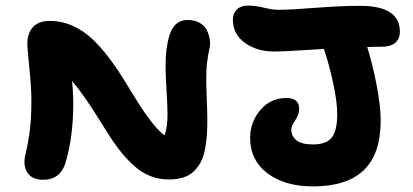

<svg xmlns="http://www.w3.org/2000/svg" viewBox="-20 -688 1484 690"><path d="M962.9 -502.9Q904.3 -502.9 860.6 -533.7Q816.9 -564.5 816.9 -618.2Q816.9 -640.6 831.5 -654.3Q846.2 -668 872.1 -668Q897.5 -668 928.2 -660.4Q959 -652.8 981 -652.8Q1023.4 -652.8 1113.8 -659.9Q1204.1 -667 1274.9 -667Q1417 -667 1417 -574.2Q1417 -547.9 1400.1 -533.9Q1383.3 -520 1351.1 -520Q1316.9 -520 1299.8 -519Q1319.8 -454.6 1334 -379.6Q1348.1 -304.7 1348.1 -255.9Q1348.1 -134.3 1287.1 -76.2Q1226.1 -18.1 1105 -18.1Q1003.4 -18.1 941.2 -65.2Q878.9 -112.3 878.9 -192.9Q878.9 -249 915.5 -292.5Q952.1 -335.9 1009.8 -335.9Q1055.2 -335.9 1055.2 -295.9Q1055.2 -276.9 1041 -255.9Q1026.9 -234.9 1026.9 -222.2Q1026.9 -198.7 1045.4 -183.8Q1064 -168.9 1105 -168.9Q1153.3 -168.9 1172.6 -194.3Q1191.9 -219.7 1191.9 -277.8Q1191.9 -319.8 1178.2 -385.3Q1164.6 -450.7 1144 -512.2Q1123.5 -511.2 1080.8 -508.3Q1038.1 -505.4 1011.2 -504.2Q984.4 -502.9 962.9 -502.9ZM136.2 -42Q101.6 -42 84.7 -59.8Q67.9 -77.6 67.9 -106Q67.9 -120.6 74 -144.5Q80.1 -168.5 86.4 -213.9Q92.8 -259.3 92.8 -326.2Q92.8 -372.1 85.4 -444.8Q78.1 -517.6 78.1 -528.8Q78.1 -567.9 98.1 -590.3Q118.2 -612.8 159.2 -612.8Q202.1 -612.8 241.7 -595Q281.2 -577.1 312.5 -547.1Q343.8 -517.1 371.8 -480Q399.9 -442.9 425.3 -401.6Q450.7 -360.4 473.6 -323.2Q496.6 -286.1 522.2 -252.7Q547.9 -219.2 571.8 -201.2Q582 -232.9 582 -276.9Q582 -310.1 578.1 -370.1Q574.2 -430.2 575.4 -472.7Q576.7 -515.1 586.9 -554.2Q603.5 -616.2 653.8 -616.2Q679.2 -616.2 697.3 -606Q715.3 -595.7 723.1 -580.1Q731 -564.5 733.9 -545.7Q736.8 -526.9 731.9 -509.8Q723.1 -466.8 721.7 -430.9Q720.2 -395 722.7 -341.3Q725.1 -287.6 725.1 -257.8Q725.1 -224.1 723.1 -198.5Q721.2 -172.9 715.8 -147.2Q710.4 -121.6 700.4 -103.5Q690.4 -85.4 675.5 -71.3Q660.6 -57.1 637.9 -50Q615.2 -43 585.9 -43Q551.8 -43 521.2 -54.9Q490.7 -66.9 465.6 -88.9Q440.4 -110.8 418.2 -137.7Q396 -164.6 374 -198.7Q352.1 -232.9 332.3 -264.9Q312.5 -296.9 287.4 -333.3Q262.2 -369.6 238.8 -397Q243.2 -356.9 243.2 -314.9Q243.2 -192.4 213.9 -98.1Q193.8 -42 136.2 -42Z"/></svg>

Font: Shantell Sans Irregular
Style: Bold
Weight: 700
Designer: Stephen Nixon, Anya Danilova, Shantell Martin
Foundry: Arrow Type
Version: Version 1.006;[9816181b4]